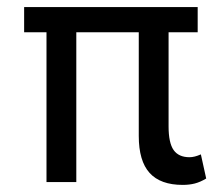

<svg xmlns="http://www.w3.org/2000/svg" viewBox="-20 -513 620 541"><path d="M371 -130V-422H195V0H111V-422H48V-493H537V-422H455V-157Q455 -110.5 469.2 -90.2Q483.5 -70 514 -70Q528 -70 546 -78L561 -10Q544.5 0 529 4Q513.5 8 495 8Q432 8 401.5 -25.8Q371 -59.5 371 -130Z"/></svg>

Font: HK Grotesk
Style: Regular
Weight: 400
Designer: Alfredo Marco Pradil
Foundry: Hanken Design Co.
Version: Version 3.001